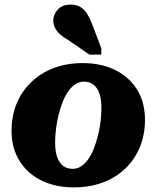

<svg xmlns="http://www.w3.org/2000/svg" viewBox="-20 -793 673 826"><path d="M400.8 -207.8Q406.4 -228.4 409.7 -249.6Q413 -270.8 414.6 -291.1Q416.2 -311.4 416.2 -330Q416.2 -365.6 407.7 -390.5Q399.2 -415.4 382.6 -428.6Q366 -441.8 341 -441.8Q320.4 -441.8 303.6 -430.3Q286.8 -418.8 273.2 -399.4Q259.6 -380 249.6 -354.4Q239.6 -328.8 232.6 -300.6Q227.4 -280 223.9 -258.8Q220.4 -237.6 218.8 -217.3Q217.2 -197 217.2 -178.4Q217.2 -142.8 225.7 -117.9Q234.2 -93 251.1 -79.8Q268 -66.6 292.4 -66.6Q313 -66.6 329.8 -78.1Q346.6 -89.6 360.2 -109Q373.8 -128.4 383.8 -154Q393.8 -179.6 400.8 -207.8ZM29.6 -230.8Q29.6 -281.2 43.7 -325.7Q57.8 -370.2 84.6 -406.1Q111.4 -442 149 -468Q186.6 -494 233.4 -507.8Q280.2 -521.6 334.8 -521.6Q415 -521.6 475.4 -491.9Q535.8 -462.2 569.8 -407.3Q603.8 -352.4 603.8 -276.8Q603.8 -226.4 589.7 -182.1Q575.6 -137.8 549.1 -101.9Q522.6 -66 485 -40.2Q447.4 -14.4 400.3 -0.6Q353.2 13.2 298.6 13.2Q219.4 13.2 158.8 -16.3Q98.2 -45.8 63.9 -101Q29.6 -156.2 29.6 -230.8ZM378.2 -684.2Q366 -716.8 352.9 -736.3Q339.8 -755.8 323.3 -764.5Q306.8 -773.2 283.4 -773.2Q247.8 -773.2 228.5 -751.7Q209.2 -730.2 209.2 -705.2Q209.2 -687.2 217.4 -671.6Q225.6 -656 240.8 -643.1Q256 -630.2 277 -618.4L364.4 -558.2H415.8V-585.4Z"/></svg>

Font: Roboto Serif 20pt
Style: Italic
Weight: 400
Italic angle: -10°
Designer: Greg Gazdowicz
Foundry: Commercial Type
Version: Version 1.008